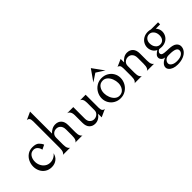

<svg xmlns="http://www.w3.org/2000/svg" viewBox="17 -1570 2638 2638"><g transform="rotate(-45 1336.0 -250.5)"><path d="M40 -174Q40 -224 61.5 -269.5Q83 -315 124 -343.5Q165 -372 221 -372Q288 -372 318 -343Q348 -314 360 -282L294 -250Q288 -286 264.5 -311Q241 -336 207 -336Q158 -336 131 -298Q104 -260 104 -205Q104 -166 121.5 -129.5Q139 -93 171.5 -70Q204 -47 248 -47Q284 -47 316.5 -63.5Q349 -80 368 -108Q357 -52 316 -20Q275 12 217 12Q163 12 122.5 -14Q82 -40 61 -83Q40 -126 40 -174Z M665 -372Q719 -372 751.5 -337.5Q784 -303 784 -238V-99Q784 -53 795.5 -28.5Q807 -4 824 0H680Q697 -2 708.5 -26.5Q720 -51 720 -100V-214Q720 -248 711 -268Q702 -288 687 -301Q664 -320 632 -320Q596 -320 570 -296.5Q544 -273 544 -231V-100Q544 -53 556 -28.5Q568 -4 585 0H441Q457 -3 468.5 -27.5Q480 -52 480 -100V-615Q480 -657 466.5 -672.5Q453 -688 436 -688H430L544 -740V-313Q566 -339 598 -355.5Q630 -372 665 -372Z M1061 12Q1010 12 977 -21.5Q944 -55 944 -124V-266Q944 -312 927.5 -336Q911 -360 887 -364H1008V-139Q1008 -92 1033.5 -67Q1059 -42 1094 -42Q1129 -42 1156.5 -65.5Q1184 -89 1184 -127V-273Q1184 -316 1170.5 -338.5Q1157 -361 1138 -364H1248V-113Q1248 -71 1261.5 -55.5Q1275 -40 1292 -40H1298L1184 12V-58Q1134 12 1061 12Z M1552 -336Q1499 -336 1469.5 -296Q1440 -256 1440 -200Q1440 -158 1456 -117Q1472 -76 1501 -50Q1530 -24 1568 -24Q1621 -24 1650.5 -64Q1680 -104 1680 -160Q1680 -202 1664 -243Q1648 -284 1619 -310Q1590 -336 1552 -336ZM1564 -372Q1617 -372 1660 -347.5Q1703 -323 1727.5 -281Q1752 -239 1752 -189Q1752 -137 1726.5 -90.5Q1701 -44 1656 -16Q1611 12 1556 12Q1503 12 1460 -12.5Q1417 -37 1392.5 -79Q1368 -121 1368 -171Q1368 -223 1393.5 -269.5Q1419 -316 1464 -344Q1509 -372 1564 -372ZM1557 -484 1442 -408 1557 -572 1677 -407Z M2057 -372Q2111 -372 2143.5 -337.5Q2176 -303 2176 -238V-99Q2176 -53 2187.5 -28.5Q2199 -4 2216 0H2072Q2089 -2 2100.5 -26.5Q2112 -51 2112 -100V-214Q2112 -248 2103 -268Q2094 -288 2079 -301Q2056 -320 2024 -320Q1988 -320 1962 -296.5Q1936 -273 1936 -231V-100Q1936 -53 1948 -28.5Q1960 -4 1977 0H1833Q1849 -3 1860.5 -27.5Q1872 -52 1872 -100V-251Q1872 -293 1858.5 -308.5Q1845 -324 1828 -324L1936 -372V-304Q1959 -335 1990.5 -353.5Q2022 -372 2057 -372Z M2655 -364V-324H2572Q2608 -281 2608 -234Q2608 -195 2589 -161.5Q2570 -128 2534.5 -108Q2499 -88 2452 -88Q2428 -88 2404 -92Q2368 -72 2368 -47Q2368 -37 2373 -28Q2378 -19 2388 -15Q2402 -9 2424 -6.5Q2446 -4 2470 -3Q2494 -2 2504 -2Q2582 1 2615 28Q2648 55 2648 93Q2648 133 2622.5 166.5Q2597 200 2549 219.5Q2501 239 2438 239Q2392 239 2358 226Q2324 213 2306 192Q2288 171 2288 147Q2288 115 2315.5 87.5Q2343 60 2384 46Q2351 44 2331.5 24Q2312 4 2312 -19Q2312 -44 2329 -62.5Q2346 -81 2378 -102Q2342 -118 2323 -152Q2304 -186 2304 -224Q2304 -261 2322.5 -295Q2341 -329 2377.5 -350.5Q2414 -372 2464 -372Q2490 -372 2518 -364ZM2368 -242Q2368 -191 2394.5 -158.5Q2421 -126 2459 -126Q2499 -126 2521.5 -152.5Q2544 -179 2544 -223Q2544 -273 2517.5 -304.5Q2491 -336 2453 -336Q2416 -336 2392 -309.5Q2368 -283 2368 -242ZM2352 132Q2352 159 2382.5 178.5Q2413 198 2464 198Q2525 198 2558.5 175Q2592 152 2592 118Q2592 88 2560 73Q2528 58 2457 58H2436Q2399 58 2375.5 81Q2352 104 2352 132Z"/></g></svg>

Font: BellefairVN
Style: Regular
Weight: 400
Designer: Nick Shinn, Liron Lavi Turkenic
Foundry: Shinntype
Version: Version 1.003